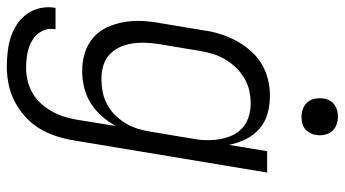

<svg xmlns="http://www.w3.org/2000/svg" viewBox="-246 -524 985 548"><g transform="rotate(90 246.0 -249.5)"><path d="M162 223Q140 223 118.5 220.5Q97 218 77 211.5Q57 205 40 193.5Q23 182 11 165Q-1 148 -5.5 127Q-10 106 -6 84H55Q51 105 60.5 123Q70 141 87.5 151Q105 161 125 164.5Q145 168 166 168Q184 168 202.5 163.5Q221 159 237.5 149.5Q254 140 267 125.5Q280 111 289.5 94Q299 77 304.5 59Q310 41 313 24L331 -87Q318 -65 301.5 -46.5Q285 -28 264.5 -15.5Q244 -3 220.5 2.5Q197 8 175 8Q148 8 123 0.5Q98 -7 79 -23.5Q60 -40 49.5 -63Q39 -86 34.5 -111.5Q30 -137 31.5 -164Q33 -191 38 -218L58 -338Q61 -361 68 -384Q75 -407 86.5 -429Q98 -451 114.5 -470.5Q131 -490 152 -503Q173 -516 197 -522Q221 -528 244 -528Q271 -528 296 -521Q321 -514 339.5 -497.5Q358 -481 369 -458.5Q380 -436 385 -411L403 -520H464L372 33Q368 57 360 82Q352 107 338.5 129.5Q325 152 304.5 170.5Q284 189 260.5 201Q237 213 212 218Q187 223 162 223ZM198 -47Q215 -47 233.5 -50.5Q252 -54 269 -63Q286 -72 299.5 -85.5Q313 -99 323 -115.5Q333 -132 338.5 -149.5Q344 -167 347 -185L367 -305Q371 -325 371.5 -344.5Q372 -364 369 -383Q366 -402 358.5 -419Q351 -436 337.5 -448.5Q324 -461 305.5 -467Q287 -473 267 -473Q249 -473 230.5 -469Q212 -465 195 -455Q178 -445 164.5 -431Q151 -417 141 -400Q131 -383 125.5 -365Q120 -347 117 -329L97 -209Q94 -189 93.5 -170Q93 -151 96 -132.5Q99 -114 107 -97.5Q115 -81 128.5 -69Q142 -57 160 -52Q178 -47 198 -47ZM305 -618Q292 -618 281 -622.5Q270 -627 262.5 -636Q255 -645 253 -657.5Q251 -670 253 -683Q254 -691 259 -699.5Q264 -708 271.5 -713Q279 -718 287.5 -720Q296 -722 304 -722Q317 -722 328.5 -717.5Q340 -713 347 -704Q354 -695 356.5 -682.5Q359 -670 356 -657Q355 -649 350 -640.5Q345 -632 338 -627Q331 -622 322 -620Q313 -618 305 -618Z"/></g></svg>

Font: Iosevka Term Curly Light
Style: Italic
Weight: 300
Italic angle: -9°
Designer: Belleve Invis
Foundry: Belleve Invis
Version: Version 32.3.0